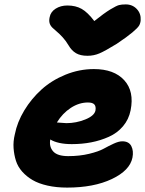

<svg xmlns="http://www.w3.org/2000/svg" viewBox="-20 -871 655 867"><path d="M547.9 -851.1Q578.1 -851.1 597.7 -830.3Q617.2 -809.6 615.2 -779.8Q614.3 -766.1 608.2 -755.6Q602.1 -745.1 578.1 -724.9Q554.2 -704.6 506.8 -672.9Q455.1 -641.1 429.4 -630.1Q403.8 -619.1 375 -619.1Q342.8 -619.1 323 -630.9Q303.2 -642.6 289.1 -667Q277.3 -687 262.5 -703.1Q247.6 -719.2 236.8 -728Q226.1 -736.8 216.8 -745.8Q207.5 -754.9 204.1 -766.1Q200.7 -777.3 204.1 -793Q208.5 -817.4 231.2 -831.8Q253.9 -846.2 284.2 -846.2Q321.8 -846.2 348.9 -830.8Q376 -815.4 405.8 -775.9Q450.2 -811.5 478 -828.4Q505.9 -845.2 517.6 -848.1Q529.3 -851.1 547.9 -851.1ZM283.2 -23.9Q234.4 -23.9 194.3 -33Q154.3 -42 127.2 -57.9Q100.1 -73.7 80.3 -95.9Q60.5 -118.2 52 -145Q43.5 -171.9 41.3 -202.1Q39.1 -232.4 46.9 -264.2Q57.6 -319.3 89.6 -372.3Q121.6 -425.3 167.5 -466.8Q213.4 -508.3 275.6 -533.7Q337.9 -559.1 403.8 -559.1Q495.1 -559.1 541 -508.8Q586.9 -458.5 569.8 -373Q561.5 -331.5 535.4 -300.8Q509.3 -270 471.4 -253.2Q433.6 -236.3 392.1 -228.3Q350.6 -220.2 304.2 -220.2Q241.7 -220.2 207 -241.2Q201.2 -208.5 220.2 -187.3Q239.3 -166 288.1 -166Q339.8 -166 382.8 -176.5Q425.8 -187 448.2 -199.5Q470.7 -211.9 493.4 -222.4Q516.1 -232.9 532.2 -232.9Q562 -232.9 573 -211.2Q584 -189.5 578.1 -159.2Q566.4 -101.1 484.9 -62.5Q403.3 -23.9 283.2 -23.9ZM377 -408.2Q336.9 -408.2 299.6 -383.8Q262.2 -359.4 236.8 -317.9Q270.5 -314.9 279.8 -314.9Q323.7 -314.9 365 -331.5Q406.2 -348.1 411.1 -372.1Q414.1 -390.6 406 -399.4Q397.9 -408.2 377 -408.2Z"/></svg>

Font: Shantell Sans Bouncy
Style: Italic
Weight: 800
Italic angle: -11.31°
Designer: Stephen Nixon, Anya Danilova, Shantell Martin
Foundry: Arrow Type
Version: Version 1.006;[9816181b4]